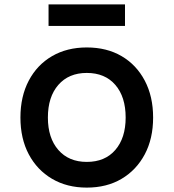

<svg xmlns="http://www.w3.org/2000/svg" viewBox="-20 -837 790 874"><path d="M375 17Q285 17 217 -23Q149 -63 111 -134.5Q73 -206 73 -302Q73 -398 111 -470Q149 -542 217 -581.5Q285 -621 375 -621Q466 -621 533.5 -581.5Q601 -542 639 -470Q677 -398 677 -302Q677 -206 639 -134.5Q601 -63 533.5 -23Q466 17 375 17ZM375 -100Q458 -100 505 -154.5Q552 -209 552 -302Q552 -396 505 -450.5Q458 -505 375 -505Q293 -505 245.5 -450.5Q198 -396 198 -302Q198 -209 245.5 -154.5Q293 -100 375 -100ZM201 -719V-817H549V-719Z"/></svg>

Font: Martian Mono SemiExpanded Medium
Style: Regular
Weight: 500
Width: 6
Designer: Roman Shamin
Foundry: Evil Martians
Version: Version 1.000